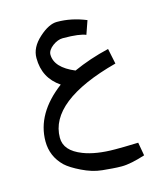

<svg xmlns="http://www.w3.org/2000/svg" viewBox="-107 -569 740 867"><g transform="rotate(-15 263.0 -135.0)"><path d="M249 -410C301 -410 335 -405 354 -397L376 -460C330 -479 285 -488 241 -488H240C216 -488 188 -475 156 -446C124 -417 109 -387 109 -354C109 -291 134 -244 184 -210C96 -144 51 -67 51 20C51 67 68 107 102 140C117 154 141 169 172 184C203 199 233 209 265 212C297 215 326 218 355 218C384 218 421 210 465 196L454 134C402 136 366 136 346 136C286 136 236 128 198 113C144 92 118 62 118 21C118 -92 228 -180 447 -238L432 -310C372 -296 316 -277 265 -254C205 -279 174 -312 174 -353C174 -366 183 -380 199 -392C215 -404 232 -410 246 -410Z"/></g></svg>

Font: Iranian Sans 
Style: Regular
Weight: 400
Designer: Hooman Mehr, Hadi Navid in Neviseh Pardaz Co. Ltd. (http://nevisa.com)
Foundry: http://font-store.ir
Version: 5.0.0 build 1/7/1393